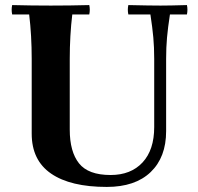

<svg xmlns="http://www.w3.org/2000/svg" viewBox="-20 -722 782 757"><path d="M401 15Q258 15 181.5 -37.5Q105 -90 105 -195V-490Q105 -535 102.5 -579.5Q100 -624 95 -665H28Q24 -684 28 -702Q63 -701 104.5 -700.5Q146 -700 180 -700Q215 -700 256.5 -700.5Q298 -701 332 -702Q336 -684 332 -665H265Q260 -624 257.5 -579.5Q255 -535 255 -490V-211Q255 -124 291.5 -78Q328 -32 416 -32Q496 -32 542 -81.5Q588 -131 588 -221V-490Q588 -535 584.5 -574Q581 -613 573 -665H486Q482 -684 486 -702Q528 -701 561 -700.5Q594 -700 613 -700Q630 -700 656.5 -700.5Q683 -701 717 -702Q721 -684 717 -665H650Q642 -613 638.5 -574Q635 -535 635 -490V-205Q635 -102 574 -43.5Q513 15 401 15Z"/></svg>

Font: Poltawski Nowy
Style: Bold
Weight: 700
Designer: Adam Pótawski, Mateusz Machalski, Borys Kosmynka, Ania Wieluska
Foundry: Capitalics.wtf
Version: Version 1.001;gftools[0.9.25]